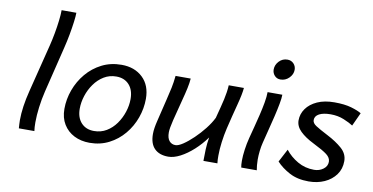

<svg xmlns="http://www.w3.org/2000/svg" viewBox="-74 -972 2311 1189"><g transform="rotate(10 1081.0 -377.5)"><path d="M227.1 -766.6H319.8Q319.8 -745.1 314.9 -708Q310.1 -670.9 302 -626.7Q293.9 -582.5 283.2 -539.6L212.9 -252.4Q200.7 -202.1 194.1 -150.1Q187.5 -98.1 187.5 -54.7Q187.5 -22 190.9 0H93.3Q92.3 -12.7 91.6 -25.4Q90.8 -38.1 90.8 -50.8Q90.8 -132.8 117.7 -238.8L193.4 -540.5Q202.6 -577.6 210.2 -619.4Q217.8 -661.1 222.4 -700Q227.1 -738.8 227.1 -766.6Z M350.1 -168Q350.1 -229 371.6 -287.8Q393.1 -346.7 432.9 -394Q472.7 -441.4 528.3 -469.7Q584 -498 652.3 -498Q734.4 -498 785.4 -449.5Q836.4 -400.9 836.4 -316.4Q836.4 -255.4 815.4 -196.8Q794.4 -138.2 755.1 -91.1Q715.8 -43.9 661.1 -15.9Q606.4 12.2 539.6 12.2Q484.9 12.2 442.1 -9.5Q399.4 -31.2 374.8 -71.5Q350.1 -111.8 350.1 -168ZM632.8 -420.9Q589.8 -420.9 554.9 -399.7Q520 -378.4 495.1 -343.5Q470.2 -308.6 456.8 -267.1Q443.4 -225.6 443.4 -185.5Q443.4 -129.4 473.4 -96.9Q503.4 -64.5 553.7 -64.5Q597.2 -64.5 632.1 -85.4Q667 -106.4 691.7 -141.1Q716.3 -175.8 729.7 -217Q743.2 -258.3 743.2 -298.3Q743.2 -355.5 713.4 -388.2Q683.6 -420.9 632.8 -420.9Z M1341.8 0H1253.9Q1253.9 -36.1 1255.4 -72.5Q1256.8 -108.9 1263.7 -148.9Q1231 -103.5 1190.7 -66.9Q1150.4 -30.3 1109.6 -9Q1068.8 12.2 1034.2 12.2Q978 12.2 947.5 -18.6Q917 -49.3 917 -109.9Q917 -128.4 920.2 -148.7Q923.3 -168.9 929.2 -192.9L963.4 -334.5Q974.6 -379.4 981.4 -412.4Q988.3 -445.3 992.7 -488.3H1087.9Q1085.9 -460.9 1078.6 -426.5Q1071.3 -392.1 1058.1 -342.8Q1038.6 -269.5 1025.4 -215.3Q1012.2 -161.1 1012.2 -136.7Q1012.2 -100.6 1027.1 -83.3Q1042 -65.9 1065.9 -65.9Q1084 -65.9 1113.3 -85.4Q1142.6 -105 1175.5 -136.5Q1208.5 -168 1237.3 -204.6Q1266.1 -241.2 1283.2 -275.9Q1303.2 -350.6 1314 -397.9Q1324.7 -445.3 1327.1 -488.3H1422.4Q1419.4 -449.7 1400.6 -378.9Q1381.8 -308.1 1361.3 -222.2Q1351.6 -180.7 1345.5 -134.3Q1339.4 -87.9 1339.4 -48.8Q1339.4 -35.2 1339.8 -22.9Q1340.3 -10.7 1341.8 0Z M1584 -633.3Q1584 -662.1 1605.5 -685.1Q1627 -708 1658.2 -708Q1682.1 -708 1697.3 -691.9Q1712.4 -675.8 1712.4 -653.3Q1712.4 -624.5 1689.7 -601.8Q1667 -579.1 1635.7 -579.1Q1612.8 -579.1 1598.4 -595.2Q1584 -611.3 1584 -633.3ZM1571.3 -488.3H1664.1Q1664.1 -466.8 1657.2 -429.9Q1650.4 -393.1 1639.9 -348.9Q1629.4 -304.7 1618.2 -261.7L1596.2 -174.3Q1589.8 -148.9 1586.7 -120.8Q1583.5 -92.8 1583.5 -66.4Q1583.5 -47.9 1585.2 -30.8Q1586.9 -13.7 1589.4 0H1491.7Q1488.3 -16.6 1488.3 -42.5Q1488.3 -73.7 1493.7 -112.5Q1499 -151.4 1508.8 -189.5L1527.8 -262.2Q1537.6 -299.3 1547.6 -341.1Q1557.6 -382.8 1564.5 -421.6Q1571.3 -460.4 1571.3 -488.3Z M2161.6 -459.5 2123 -375.5Q2102.1 -389.6 2064 -405.3Q2025.9 -420.9 1980.5 -420.9Q1934.6 -420.9 1908.4 -407Q1882.3 -393.1 1882.3 -367.7Q1882.3 -348.6 1905.8 -333.3Q1929.2 -317.9 1983.9 -289.6Q2038.1 -261.7 2075.7 -228.8Q2113.3 -195.8 2113.3 -149.4Q2113.3 -100.6 2086.9 -64.2Q2060.5 -27.8 2016.1 -7.8Q1971.7 12.2 1916.5 12.2Q1846.2 12.2 1795.9 -14.6Q1745.6 -41.5 1712.9 -77.1L1755.9 -158.7Q1787.1 -118.7 1834 -91.6Q1880.9 -64.5 1938 -64.5Q1970.7 -64.5 1995.4 -82.8Q2020 -101.1 2020 -129.4Q2020 -154.3 1994.4 -174.1Q1968.8 -193.8 1905.8 -225.1Q1852.5 -251.5 1821.5 -282Q1790.5 -312.5 1790.5 -349.6Q1790.5 -390.1 1814.5 -423.8Q1838.4 -457.5 1883.3 -477.8Q1928.2 -498 1990.7 -498Q2054.7 -498 2097.2 -485.6Q2139.6 -473.1 2161.6 -459.5Z"/></g></svg>

Font: Andika
Style: Italic
Weight: 400
Italic angle: -14°
Designer: Victor Gaultney, Annie Olsen, Julie Remington, Don Collingsworth, Eric Hays, Becca Hirsbrunner
Foundry: SIL International
Version: Version 6.101